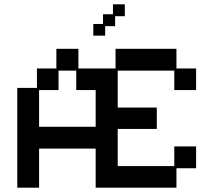

<svg xmlns="http://www.w3.org/2000/svg" viewBox="-20 -857 989 889"><path d="M60 12V-450H151V-540H241V-631H343V-540H515V-631H797V-540H888V-440H787V-530H525V-359H706V-260H525V-88H787V-179H888V-78H797V12H423V-169H161V12ZM161 -270H423V-440H333V-530H251V-440H161ZM412 -692V-746H457V-791H503V-837H558V-782H513V-736H467V-692Z"/></svg>

Font: Pixelify Sans
Style: Regular
Weight: 400
Designer: Stefie Justprince
Foundry: Typecalism Foundryline
Version: Version 1.000;February 13, 2025;FontCreator 15.0.0.3015 64-b